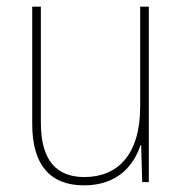

<svg xmlns="http://www.w3.org/2000/svg" viewBox="-20 -548 553 578"><path d="M428 -528H402V-227C402 -82 334 -15 234 -15C150 -15 103 -65 103 -179V-528H77V-174C77 -53 130 10 233 10C335 10 383 -51 403 -111H405L408 0H428Z"/></svg>

Font: Noto Sans Armenian SemiCondensed Thin
Style: Regular
Weight: 100
Width: 4
Designer: Monotype Design Team
Foundry: Monotype Imaging Inc.
Version: Version 2.008